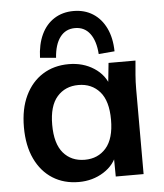

<svg xmlns="http://www.w3.org/2000/svg" viewBox="-54 -795 727 852"><g transform="rotate(-5 310.0 -369.0)"><path d="M263 10Q197 10 147 -21.5Q97 -53 69 -112Q41 -171 41 -253Q41 -335 69 -393.5Q97 -452 147 -483.5Q197 -515 263 -515Q327 -515 375.5 -483.5Q424 -452 440 -399H429L440 -505H560Q557 -474 554.5 -442Q552 -410 552 -379V0H428L427 -104H439Q423 -52 374 -21Q325 10 263 10ZM298 -86Q357 -86 393 -127.5Q429 -169 429 -253Q429 -337 393 -378Q357 -419 298 -419Q239 -419 203 -378Q167 -337 167 -253Q167 -169 202.5 -127.5Q238 -86 298 -86ZM210 -548 139 -554Q141 -614 161.5 -657.5Q182 -701 219 -724.5Q256 -748 305 -748Q354 -748 391 -724.5Q428 -701 449 -657.5Q470 -614 471 -554L400 -548Q396 -607 371.5 -639.5Q347 -672 305 -672Q263 -672 238.5 -639.5Q214 -607 210 -548Z"/></g></svg>

Font: Mulish ExtraLight
Style: Bold
Weight: 700
Version: Version 3.603